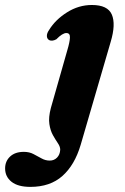

<svg xmlns="http://www.w3.org/2000/svg" viewBox="-150 -502 500 770"><path d="M294 -334.5 173.5 79Q149.5 160 100.2 203.8Q51 247.5 -28 247.5Q-78 247.5 -103.8 227Q-129.5 206.5 -129.5 173.5Q-129.5 144.5 -109.5 125.8Q-89.5 107 -54.5 107Q-32.5 107 -15.8 115.8Q1 124.5 16.5 133.2Q32 142 49.5 142Q67 142 78.8 130Q90.5 118 91.5 98.5Q91.5 86 82.2 72.5Q73 59 62.5 40.5Q52 22 48 -4.5Q44 -31 54 -69L120.5 -302.5Q129.5 -332.5 130.5 -351Q131.5 -369.5 116 -369.5Q100.5 -369.5 76 -344.5Q59.5 -335.5 47.5 -341Q38.5 -346 38 -357.2Q37.5 -368.5 47 -382Q72 -423 118.8 -452.5Q165.5 -482 218.5 -482Q282 -482 298.5 -443.5Q315 -405 294 -334.5Z"/></svg>

Font: Fraunces 9pt S000
Style: Bold Italic
Weight: 700
Italic angle: -16°
Version: Version 1.000; ttfautohint (v1.8.3)